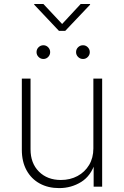

<svg xmlns="http://www.w3.org/2000/svg" viewBox="-20 -943 626 970"><path d="M278.8 7.3Q223.1 7.3 180.7 -15.9Q138.2 -39.1 114.3 -82.5Q90.3 -126 90.3 -186V-545.9H134.3V-188.5Q134.3 -118.2 176.8 -75.9Q219.2 -33.7 287.6 -33.7Q334.5 -33.7 371.6 -53.7Q408.7 -73.7 430.2 -109.6Q451.7 -145.5 451.7 -192.9V-545.9H496.1V0H453.1V-122.1H460.9Q440.4 -55.2 390.4 -23.9Q340.3 7.3 278.8 7.3ZM399.4 -645Q384.8 -645 374.5 -655.3Q364.3 -665.5 364.3 -679.7Q364.3 -694.3 374.5 -704.3Q384.8 -714.4 399.4 -714.4Q413.6 -714.4 423.6 -704.1Q433.6 -693.8 433.6 -679.7Q433.6 -665.5 423.6 -655.3Q413.6 -645 399.4 -645ZM199.2 -645Q185.1 -645 174.8 -655.3Q164.6 -665.5 164.6 -679.7Q164.6 -694.3 174.8 -704.3Q185.1 -714.4 199.2 -714.4Q213.4 -714.4 223.4 -704.1Q233.4 -693.8 233.4 -679.7Q233.4 -665.5 223.4 -655.3Q213.4 -645 199.2 -645ZM199.2 -922.9 293.9 -821.8 387.7 -922.9H435.1V-919.4L309.6 -787.1H277.8L152.8 -919.4V-922.9Z"/></svg>

Font: Inter ExtraLight
Style: Regular
Weight: 250
Designer: Rasmus Andersson
Foundry: rsms
Version: Version 4.001;git-66647c0bb